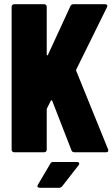

<svg xmlns="http://www.w3.org/2000/svg" viewBox="-20 -720 532 908"><path d="M47 0H189C196 0 201 -5 201 -12V-201C201 -203 201 -205 202 -207L220 -243C222 -247 226 -247 227 -243L318 -9C320 -3 325 0 332 0H482C489 0 492 -3 492 -8C492 -10 492 -12 491 -14L340 -386C339 -389 340 -389 341 -392L486 -686C490 -695 486 -700 477 -700H327C321 -700 316 -698 313 -691L207 -461C205 -457 201 -457 201 -462V-688C201 -695 196 -700 189 -700H47C40 -700 35 -695 35 -688V-12C35 -5 40 0 47 0ZM168 168H259C265 168 270 166 274 161L352 61C358 53 354 46 344 46H232C226 46 221 48 218 54L159 154C154 163 159 168 168 168Z"/></svg>

Font: Barlow Condensed ExtraBold
Style: Regular
Weight: 800
Width: 3
Designer: Jeremy Tribby
Foundry: Tribby Type
Version: Version 1.422;hotconv 1.0.109;makeotfexe 2.5.65596